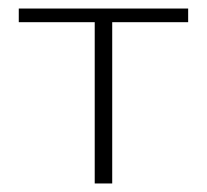

<svg xmlns="http://www.w3.org/2000/svg" viewBox="-20 -430 485 450"><path d="M421 -378H243V0H202V-378H24V-410H421Z"/></svg>

Font: Ysabeau Light
Style: Regular
Weight: 300
Designer: Christian Thalmann (Catharsis Fonts)
Version: Version 0.003